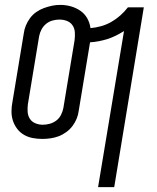

<svg xmlns="http://www.w3.org/2000/svg" viewBox="-20 -560 640 785"><path d="M381 205 487 -433Q471 -423 454 -414.5Q437 -406 419.5 -400.5Q402 -395 384 -391.5Q366 -388 348 -387Q348 -387 348 -386.5Q348 -386 348 -386L302 -108Q300 -91 293.5 -75Q287 -59 276.5 -45Q266 -31 251 -20Q236 -9 220 -3Q204 3 187 5.5Q170 8 153 8Q134 8 114.5 4.5Q95 1 78.5 -8.5Q62 -18 50.5 -33Q39 -48 33 -66Q27 -84 27 -104Q27 -124 31 -144L77 -422Q79 -439 85.5 -455Q92 -471 102.5 -485.5Q113 -500 128 -510.5Q143 -521 159.5 -527Q176 -533 192.5 -536.5Q209 -540 226 -540Q249 -540 270 -534Q291 -528 308.5 -516Q326 -504 336.5 -485.5Q347 -467 350 -445Q372 -447 393.5 -453Q415 -459 434.5 -470Q454 -481 471.5 -496.5Q489 -512 503 -530H568L447 205ZM155 -50Q169 -50 183.5 -54Q198 -58 210 -67Q222 -76 229 -89.5Q236 -103 239 -118L285 -396Q287 -412 286 -428Q285 -444 276.5 -456.5Q268 -469 253.5 -474.5Q239 -480 223 -480Q209 -480 194.5 -476Q180 -472 168.5 -462.5Q157 -453 150 -440Q143 -427 140 -412L94 -134Q92 -119 93 -103Q94 -87 102 -74.5Q110 -62 124.5 -56Q139 -50 155 -50Z"/></svg>

Font: Iosevka Curly Light Extended
Style: Italic
Weight: 300
Width: 7
Italic angle: -9°
Monospace: yes
Designer: Belleve Invis
Foundry: Belleve Invis
Version: Version 11.1.0; ttfautohint (v1.8.3)